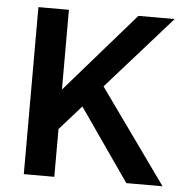

<svg xmlns="http://www.w3.org/2000/svg" viewBox="-50 -717 747 765"><g transform="rotate(5 324.0 -334.0)"><path d="M73 0V-668H195V-349L473 -668H618L359 -376L628 0H483L282 -289L195 -191V0Z"/></g></svg>

Font: Gantari SemiBold
Style: Regular
Weight: 600
Designer: Anugrah Pasau
Foundry: Lafontype
Version: Version 1.000; ttfautohint (v1.8.3)